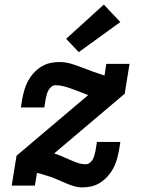

<svg xmlns="http://www.w3.org/2000/svg" viewBox="-20 -808 640 836"><path d="M337 8Q321 8 305 3.5Q289 -1 274.5 -7Q260 -13 245.5 -19.5Q231 -26 216 -32Q201 -38 185.5 -42.5Q170 -47 155 -52L141 -55L132 0H31L52 -130L364 -394Q347 -401 329.5 -407.5Q312 -414 294.5 -420.5Q277 -427 258.5 -432Q240 -437 221 -437Q212 -437 204 -430.5Q196 -424 191 -415Q186 -406 183.5 -396.5Q181 -387 179 -378L173 -340H71L77 -378Q81 -398 86.5 -417.5Q92 -437 102 -455.5Q112 -474 126.5 -490Q141 -506 159.5 -517.5Q178 -529 198 -533.5Q218 -538 238 -538Q264 -538 289.5 -530.5Q315 -523 338.5 -513.5Q362 -504 386.5 -495.5Q411 -487 435 -479L443 -530H544L523 -400L216 -140Q234 -134 250.5 -127Q267 -120 283.5 -112.5Q300 -105 317.5 -99Q335 -93 354 -93Q363 -93 371.5 -99.5Q380 -106 384.5 -115Q389 -124 391.5 -133.5Q394 -143 396 -152L402 -190H504L498 -152Q494 -132 488.5 -112.5Q483 -93 473 -74.5Q463 -56 448.5 -40Q434 -24 416 -12.5Q398 -1 378 3.5Q358 8 337 8ZM323 -581 268 -639 432 -788 504 -712Z"/></svg>

Font: Iosevka Slab Extended
Style: Bold Italic
Weight: 700
Width: 7
Italic angle: -9°
Monospace: yes
Designer: Belleve Invis
Foundry: Belleve Invis
Version: Version 11.1.0; ttfautohint (v1.8.3)